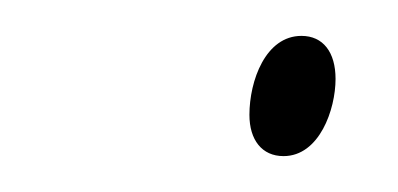

<svg xmlns="http://www.w3.org/2000/svg" viewBox="-20 -550 222 107"><path d="M138 -463C158 -463 167 -489 167 -506C167 -521 160 -530 148 -530C128 -530 119 -505 119 -486C119 -472 126 -463 138 -463Z"/></svg>

Font: Noto Sans Condensed Thin
Style: Italic
Weight: 100
Width: 3
Italic angle: -12°
Designer: Monotype Design Team
Foundry: Monotype Imaging Inc.
Version: Version 2.013